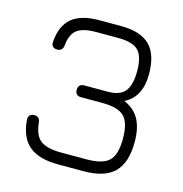

<svg xmlns="http://www.w3.org/2000/svg" viewBox="-98 -734 787 824"><g transform="rotate(15 296.0 -322.0)"><path d="M345.5 -1C345.5 -1 231.5 -1 231.5 -1C175 -1 132 -13 103 -37.5C74 -61.5 57.5 -99.5 53.5 -151.5C53.5 -151.5 53.5 -151.5 53.5 -151.5C53 -160 55 -167 59.5 -172C64 -176.5 71 -179 79.5 -179C79.5 -179 79.5 -179 79.5 -179C96 -179 104.5 -170.5 106 -153C106 -153 106 -153 106 -153C109.5 -116 120.5 -90 139.5 -75.5C158 -61 189 -53.5 231.5 -53.5C231.5 -53.5 231.5 -53.5 231.5 -53.5C231.5 -53.5 345.5 -53.5 345.5 -53.5C393 -53.5 426.5 -63 445 -81.5C463.5 -100 472.5 -132.5 472.5 -179C472.5 -179 472.5 -179 472.5 -179C472.5 -226 463.5 -259 445 -277.5C426.5 -296 393 -305 345.5 -305C345.5 -305 345.5 -305 345.5 -305C345.5 -305 253 -305 253 -305C235.5 -305 226.5 -313.5 226.5 -331C226.5 -331 226.5 -331 226.5 -331C226.5 -348.5 235.5 -357.5 253 -357.5C253 -357.5 253 -357.5 253 -357.5C253 -357.5 359 -357.5 359 -357.5C396 -358 421.5 -368 435.5 -387.5C449.5 -407 456.5 -436 456.5 -475C456.5 -475 456.5 -475 456.5 -475C456.5 -518.5 448 -549 431 -566.5C414 -583.5 383.5 -592 339.5 -592C339.5 -592 339.5 -592 339.5 -592C339.5 -592 242.5 -592 242.5 -592C204 -592 176 -585.5 158.5 -572C141 -558.5 130.5 -535.5 127.5 -502C127.5 -502 127.5 -502 127.5 -502C125.5 -484.5 116.5 -476 100.5 -476C100.5 -476 100.5 -476 100.5 -476C92 -476 85 -478.5 80.5 -483.5C76 -488 74 -495 75 -503.5C75 -503.5 75 -503.5 75 -503.5C78.5 -552 94 -587.5 121.5 -610.5C149 -633 189 -644.5 242.5 -644.5C242.5 -644.5 242.5 -644.5 242.5 -644.5C242.5 -644.5 339.5 -644.5 339.5 -644.5C398 -644.5 440.5 -631 468 -603.5C495.5 -576 509 -533.5 509 -475C509 -475 509 -475 509 -475C509 -408 485 -362 436.5 -337.5C436.5 -337.5 436.5 -337.5 436.5 -337.5C467 -324.5 489.5 -305 504 -279C518 -252.5 525 -219.5 525 -179C525 -179 525 -179 525 -179C525 -117.5 510.5 -72.5 482 -44C453.5 -15.5 408 -1 345.5 -1C345.5 -1 345.5 -1 345.5 -1Z"/></g></svg>

Font: Jura-Fortis-Regular
Style: Regular
Weight: 500
Designer: Daniel Johnson, Alexei Vanyashin, Mirko Velimirovic
Foundry: Daniel Johnson
Version: ""